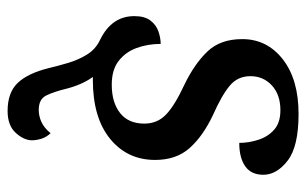

<svg xmlns="http://www.w3.org/2000/svg" viewBox="-174 -412 825 518"><g transform="rotate(90 239.0 -152.5)"><path d="M279 240Q229 240 203 212.5Q177 185 163 128Q157 103 149 76Q141 49 126.5 25.5Q112 2 86 -10Q23 -41 23 -102Q23 -130 35 -145.5Q47 -161 64.5 -167Q82 -173 98 -173Q98 -138 109 -108Q120 -78 144 -59.5Q168 -41 208 -41Q256 -41 284.5 -63.5Q313 -86 313 -129Q313 -164 288.5 -187.5Q264 -211 208 -237Q152 -264 118.5 -299Q85 -334 85 -393Q85 -460 139.5 -502.5Q194 -545 287 -545Q375 -545 413 -515.5Q451 -486 451 -450Q451 -417 428 -401Q405 -385 365 -385Q365 -411 356.5 -437Q348 -463 329 -479.5Q310 -496 277 -496Q235 -496 210 -473Q185 -450 185 -415Q185 -381 210.5 -359.5Q236 -338 290 -314Q347 -287 379 -251Q411 -215 411 -158Q411 -83 354 -36.5Q297 10 195 10H187Q198 25 206 43.5Q214 62 219 82Q227 115 237 135.5Q247 156 276 156Q292 156 308 149Q324 142 339 124Q350 136 354 149.5Q358 163 358 174Q358 196 338 218Q318 240 279 240Z"/></g></svg>

Font: Noto Serif Medium
Style: Italic
Weight: 500
Italic angle: -12°
Designer: Monotype Design Team
Foundry: Monotype Imaging Inc.
Version: Version 2.014; ttfautohint (v1.8.4.7-5d5b)